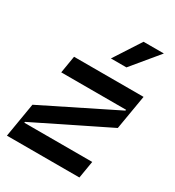

<svg xmlns="http://www.w3.org/2000/svg" viewBox="-190 -914 939 1028"><g transform="rotate(30 279.5 -400.5)"><path d="M382.8 -636.4 519.2 -801.1H393.5L286.9 -636.4ZM459.5 0 477.3 -106.5H57.5L58.2 -112.2L505 -332.4L541.2 -545.5H111.5L93.8 -438.9H495L493.6 -433.2L46.9 -211.6L11.4 0Z"/></g></svg>

Font: Riot Sans 2.0
Style: Bold Italic
Weight: 600
Italic angle: -9.39999°
Designer: Rasmus Andersson
Foundry: rsms
Version: Version 3.006;hotconv 1.0.109;makeotfexe 2.5.65596